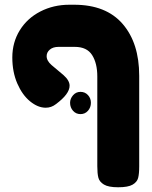

<svg xmlns="http://www.w3.org/2000/svg" viewBox="-20 -641 640 811"><path d="M32 0ZM568 -321V62Q568 93 563.5 110.5Q559 128 540 139Q521 150 479 150Q438 150 419 138.5Q400 127 395.5 109.5Q391 92 391 61V-318Q391 -374 369 -408.5Q347 -443 296 -443H227Q204 -443 190.5 -431.5Q177 -420 177 -404Q177 -384 198 -366L248 -324Q274 -301 274 -279Q274 -244 216 -201Q197 -186 173 -186Q140 -186 107 -213Q74 -240 53 -288.5Q32 -337 32 -398Q32 -462 63.5 -513Q95 -564 150.5 -592.5Q206 -621 273 -621H293Q428 -621 498 -540Q568 -459 568 -321ZM364 -207Q364 -187 351.5 -173Q339 -159 320 -159Q301 -159 288.5 -173Q276 -187 276 -207Q276 -224 288.5 -238.5Q301 -253 320 -253Q339 -253 351.5 -239.5Q364 -226 364 -207Z"/></svg>

Font: Fredoka One
Style: Regular
Weight: 400
Designer: Milena B. Brandão, Ben Nathan
Version: Version 2.000; ttfautohint (v1.5.33-1714) -l 8 -r 50 -G 200 